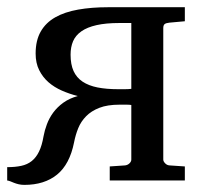

<svg xmlns="http://www.w3.org/2000/svg" viewBox="-20 -502 553 534"><path d="M0 -37.1Q22.5 -37.1 39.3 -40.8Q56.2 -44.4 68.4 -54.2Q80.6 -64 88.6 -80.6Q96.7 -97.2 101.1 -123Q104 -139.2 110.4 -156.2Q116.7 -173.3 127.9 -188.7Q139.2 -204.1 156 -216.3Q172.9 -228.5 196.3 -234.9Q173.3 -240.7 152.1 -250Q130.9 -259.3 114.7 -273.4Q98.6 -287.6 88.9 -307.1Q79.1 -326.7 79.1 -353Q79.1 -389.6 93.3 -414.3Q107.4 -439 133.8 -453.9Q160.2 -468.8 197.3 -475.3Q234.4 -481.9 280.3 -481.9H494.1V-442.9L451.2 -439Q441.4 -438 437.7 -434.8Q434.1 -431.6 434.1 -423.8V-58.1Q434.1 -53.2 439.2 -47.9Q444.3 -42.5 451.2 -42L494.1 -39.1V0H285.2V-39.1L328.1 -42Q335.4 -43 340.3 -47.9Q345.2 -52.7 345.2 -58.1V-210Q339.8 -210.9 331.1 -210.9H313Q278.8 -210.9 256.3 -202.1Q233.9 -193.4 219.5 -178.7Q205.1 -164.1 197.5 -145.3Q189.9 -126.5 186 -106Q173.8 -44.9 138.7 -16.4Q103.5 12.2 47.9 12.2Q39.1 12.2 32 10.5Q24.9 8.8 19.3 6.6Q13.7 4.4 9 2.4Q4.4 0.5 0 0ZM176.3 -350.1Q176.3 -322.8 184.6 -304.4Q192.9 -286.1 209.7 -274.9Q226.6 -263.7 251.2 -258.8Q275.9 -253.9 309.1 -253.9H326.7Q332 -253.9 336.9 -254.2Q341.8 -254.4 345.2 -254.9V-438H312Q274.4 -438 248.5 -432.1Q222.7 -426.3 206.5 -415Q190.4 -403.8 183.3 -387.5Q176.3 -371.1 176.3 -350.1Z"/></svg>

Font: Charis SIL
Style: Regular
Weight: 400
Foundry: SIL International
Version: Version 4.112